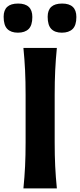

<svg xmlns="http://www.w3.org/2000/svg" viewBox="-53 -1051 446 1071"><path d="M77.6 0Q84 -64 86.9 -123.5Q89.8 -183.1 89.8 -256.8V-522Q89.8 -597.2 86.9 -658Q84 -718.8 77.6 -783.7H264.2Q257.8 -718.8 254.9 -658Q252 -597.2 252 -522V-256.8Q252 -183.1 254.9 -123.5Q257.8 -64 264.2 0ZM292 -868.7Q253.4 -868.7 233.2 -889.4Q212.9 -910.2 212.9 -957.5Q212.9 -1031.2 293.5 -1031.2Q373 -1031.2 373 -956.1Q373 -909.7 352.1 -889.2Q331.1 -868.7 292 -868.7ZM46.9 -868.7Q8.3 -868.7 -12.2 -889.4Q-32.7 -910.2 -32.7 -957.5Q-32.7 -1031.2 47.9 -1031.2Q127.4 -1031.2 127.4 -956.1Q127.4 -909.7 106.7 -889.2Q85.9 -868.7 46.9 -868.7Z"/></svg>

Font: Pinar DS4-SemiBold
Style: Regular
Weight: 600
Designer: Amin Abedi
Version: Version 2.000